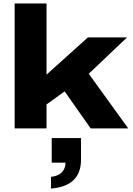

<svg xmlns="http://www.w3.org/2000/svg" viewBox="-20 -745 773 1114"><path d="M65 0V-725H250V-312L490 -528H717L495 -317L724 0H506L355 -215L250 -139V0ZM276 349V281Q316 277 338 255.5Q360 234 360 199H280V56H450V182Q450 335 276 349Z"/></svg>

Font: Archivo Expanded ExtraBold
Style: Regular
Weight: 800
Width: 7
Designer: Hector Gatti
Foundry: Omnibus-Type
Version: Version 2.001; ttfautohint (v1.8.3)